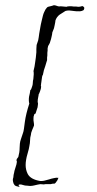

<svg xmlns="http://www.w3.org/2000/svg" viewBox="-20 -648 370 734"><path d="M52 66Q40 64 36 60Q31 54 30 47Q30 45 29.5 43.5Q29 42 29 40Q29 38 29.5 35.5Q30 33 31 30Q31 25 32 20.5Q33 16 34 12Q34 8 39 -7Q44 -22 44 -26Q45 -30 44 -33Q42 -33 44 -40L50 -48Q55 -66 55 -82Q55 -90 56 -99Q57 -108 60 -116L68 -140Q70 -145 71.5 -155.5Q73 -166 75 -182Q79 -212 92 -252Q89 -263 91 -278Q93 -285 94 -291.5Q95 -298 96 -304Q99 -304 102 -315Q104 -320 105 -326Q106 -332 106 -339Q108 -346 108 -352.5Q108 -359 109 -364Q109 -375 108 -376Q113 -396 114 -407L117 -428L119 -448Q119 -453 119 -460.5Q119 -468 120 -476L126 -494Q127 -499 128 -505.5Q129 -512 130 -520L136 -554Q138 -563 140 -571.5Q142 -580 144 -588Q146 -596 149 -602Q152 -608 154 -612Q160 -621 164 -622L180 -626Q184 -628 187 -628Q190 -628 196 -626Q206 -622 212 -624L234 -622Q236 -623 238.5 -623.5Q241 -624 245 -624Q249 -624 253.5 -624Q258 -624 262 -623Q267 -623 271 -623Q275 -623 279 -622Q286 -622 292 -624Q295 -626 298 -623Q300 -623 302 -619Q303 -617 301 -612Q300 -608 292 -606Q285 -604 279 -605Q275 -605 271 -605Q267 -605 262 -606Q258 -607 253.5 -607Q249 -607 244 -608Q236 -608 230 -606Q218 -599 208 -592Q197 -584 192 -570Q192 -566 189 -552Q188 -545 186.5 -540.5Q185 -536 184 -534L180 -524Q180 -520 179 -516Q178 -512 177 -507Q176 -503 175 -498.5Q174 -494 172 -489Q171 -484 168.5 -480Q166 -476 164 -472Q164 -472 162 -463Q162 -459 162 -455Q162 -451 161 -446Q161 -441 161 -436.5Q161 -432 160 -428V-418Q159 -414 157 -408.5Q155 -403 153 -395Q147 -380 144 -362Q142 -360 141 -355L139 -341Q138 -337 138 -333.5Q138 -330 137 -327Q137 -321 136 -320Q138 -318 137 -315Q137 -311 135 -305Q134 -302 133 -299Q132 -296 131 -294Q130 -290 128 -288Q128 -287 127.5 -284Q127 -281 126 -276Q125 -272 124.5 -267.5Q124 -263 124 -258Q126 -254 125 -248Q124 -244 124 -240.5Q124 -237 122 -233L116 -214Q110 -212 110 -207Q108 -204 108 -195Q108 -191 108 -188Q108 -185 109 -181Q110 -177 110 -173.5Q110 -170 110 -168Q109 -165 107 -160.5Q105 -156 103 -151Q98 -139 98 -132Q95 -122 95 -112Q95 -102 92 -88Q91 -80 86 -63Q81 -46 80 -38Q79 -33 78.5 -27.5Q78 -22 78 -17Q78 1 86 17Q97 38 134 44Q136 44 140 44Q144 44 148 43Q153 42 157.5 40.5Q162 39 167 38Q172 36 177 35Q182 34 186 33Q191 32 194.5 31.5Q198 31 200 32Q205 30 202 35Q201 38 199.5 41Q198 44 196 46Q190 56 185 54Q180 54 174 56H154Q151 57 147 57Q144 57 141 56.5Q138 56 134 56Q129 57 123 58Q117 59 110 61Q98 64 86 62Q75 62 67 59Q59 56 52 58Q51 59 51 60Q51 61 51.5 61.5Q52 62 52 62L55 65Q55 66 52 66Z"/></svg>

Font: Estonia
Style: Regular
Weight: 400
Designer: Robert E. Leuschke
Foundry: Robert E. Leuschke
Version: Version 1.014; ttfautohint (v1.8.3)